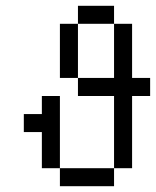

<svg xmlns="http://www.w3.org/2000/svg" viewBox="-20 -645 540 665"><path d="M500 -312.5V-375H437.5V-562.5H375V-375H250V-312.5H375Q375 -312.5 375 -62.5H187.5V0H375V-62.5H437.5Q437.5 -62.5 437.5 -312.5ZM187.5 -62.5Q187.5 -62.5 187.5 -312.5H125V-250H62.5V-187.5H125Q125 -187.5 125 -62.5ZM250 -375V-562.5H187.5V-375ZM250 -562.5H375V-625H250Z"/></svg>

Font: UnifontExMono
Style: Regular
Weight: 500
Version: Version 15.0.06